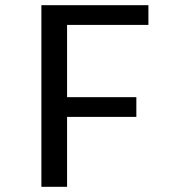

<svg xmlns="http://www.w3.org/2000/svg" viewBox="-20 -720 690 740"><path d="M139.5 0V-700H552V-624H238.5V-345.5H505.5V-269.5H238.5V0Z"/></svg>

Font: Trispace Thin
Style: Regular
Weight: 400
Version: Version 1.210